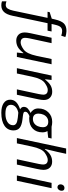

<svg xmlns="http://www.w3.org/2000/svg" viewBox="826 -1744 1045 2962"><g transform="rotate(90 1349.0 -262.5)"><path d="M-50.8 240.2Q-84.5 240.2 -111.8 230V161.1Q-80.6 171.9 -57.1 171.9Q-20 171.9 0 141.6Q20 111.3 32.2 55.2L143.1 -473.1H48.8L55.2 -505.9L155.8 -538.1L167 -586.9Q189.5 -684.6 229.2 -724.9Q269 -765.1 347.2 -765.1Q366.7 -765.1 395 -759.5Q423.3 -753.9 439 -747.1L418 -684.1Q380.9 -698.2 344.7 -698.2Q308.6 -698.2 285.9 -674.6Q263.2 -650.9 249 -587.9L236.8 -535.2H353L340.8 -473.1H225.1L111.8 63Q92.8 155.3 53.2 197.8Q13.7 240.2 -50.8 240.2Z M451.2 -127.9Q451.2 -58.1 522.9 -58.1Q565.9 -58.1 630.9 -104Q695.8 -149.9 729 -303.2L777.8 -535.2H858.9L746.1 0H678.2L689 -99.1H683.1Q635.3 -38.1 591.8 -14.2Q548.3 9.8 493.7 9.8Q439 9.8 403.6 -24.2Q368.2 -58.1 368.2 -121.1Q368.2 -151.4 378.9 -205.1L450.2 -535.2H533.2L460 -195.8Q451.2 -152.3 451.2 -127.9Z M1050.3 -231.9 1001 0H918.9L1033.2 -535.2H1101.1L1090.3 -436H1095.2Q1142.1 -495.6 1185.5 -520.3Q1229 -544.9 1283.7 -544.9Q1338.4 -544.9 1374.3 -511Q1410.2 -477.1 1410.2 -416Q1410.2 -377.4 1398.9 -328.1L1329.1 0H1246.1L1318.4 -337.9Q1328.1 -388.7 1328.1 -414.1Q1328.1 -439.5 1310.8 -457.8Q1293.5 -476.1 1252.4 -476.1Q1211.4 -476.1 1146.7 -429.9Q1082 -383.8 1050.3 -231.9Z M1636 -408.9Q1620.1 -373.5 1620.1 -332Q1620.1 -290.5 1641.8 -268.8Q1663.6 -247.1 1702.6 -247.1Q1741.7 -247.1 1770.5 -267.6Q1799.3 -288.1 1814.7 -324Q1830.1 -359.9 1830.1 -400.9Q1830.1 -441.9 1808.6 -462.9Q1787.1 -483.9 1748 -483.9Q1709 -483.9 1680.4 -464.1Q1651.9 -444.3 1636 -408.9ZM1799.3 58.1Q1799.3 27.8 1772.9 10.3Q1746.6 -7.3 1683.1 -14.2L1605.5 -22Q1546.9 -9.8 1515.6 21Q1484.4 51.8 1484.4 92.3Q1484.4 132.8 1516.1 154.8Q1547.9 176.8 1623.5 176.8Q1699.2 176.8 1749.3 145.8Q1799.3 114.7 1799.3 58.1ZM1909.2 -394Q1909.2 -300.8 1852.3 -245.4Q1795.4 -189.9 1700.2 -189.9Q1673.3 -189.9 1659.2 -193.8Q1591.3 -168 1591.3 -129.9Q1591.3 -109.9 1607.4 -103.3Q1623.5 -96.7 1654.3 -92.8L1711.4 -85.9Q1799.8 -75.2 1839.6 -43Q1879.4 -10.7 1879.4 51.8Q1879.4 141.6 1808.1 190.9Q1736.8 240.2 1607.4 240.2Q1512.7 240.2 1459 204.3Q1405.3 168.5 1405.3 103Q1405.3 51.8 1440.4 14.2Q1475.6 -23.4 1554.2 -49.8Q1516.1 -70.3 1516.1 -106.4Q1516.1 -142.6 1541 -166.7Q1565.9 -190.9 1610.4 -211.9Q1579.6 -227.5 1560.1 -258.1Q1540.5 -288.6 1540.5 -329.1Q1540.5 -423.8 1598.9 -484.4Q1657.2 -544.9 1748 -544.9Q1786.1 -544.9 1823.2 -535.2H2004.4L1992.2 -482.9L1889.2 -471.2Q1909.2 -440.9 1909.2 -394Z M2405.3 -403.8Q2405.3 -476.1 2333.5 -476.1Q2290 -476.1 2225.3 -430.9Q2160.6 -385.7 2128.4 -231L2079.1 0H1997.1L2158.2 -759.8H2240.2Q2231.4 -719.7 2210.7 -623.3Q2189.9 -526.9 2165 -432.1H2170.4Q2216.3 -492.2 2260.7 -518.1Q2305.2 -543.9 2361.8 -543.9Q2418.5 -543.9 2453.4 -508.8Q2488.3 -473.6 2488.3 -409.2Q2488.3 -378.9 2473.1 -306.6Q2458 -234.4 2406.2 0H2324.2L2396.5 -337.9Q2405.3 -383.8 2405.3 -403.8Z M2767.6 -733.9Q2810.5 -733.9 2810.5 -689.9Q2810.5 -663.1 2794.2 -644.5Q2777.8 -626 2757.3 -626Q2736.8 -626 2724.1 -638.2Q2711.4 -650.4 2711.4 -674.8Q2711.4 -699.2 2727.1 -716.6Q2742.7 -733.9 2767.6 -733.9ZM2656.2 0H2574.2L2688.5 -535.2H2770.5Z"/></g></svg>

Font: OpenSans-Italic
Style: Italic
Weight: 400
Italic angle: -12°
Foundry: Ascender Corporation
Version: Version 1.10